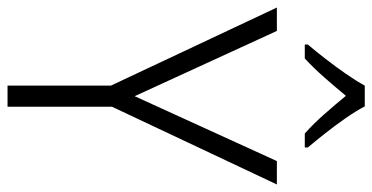

<svg xmlns="http://www.w3.org/2000/svg" viewBox="-259 -728 987 509"><g transform="rotate(90 234.5 -473.5)"><path d="M235 -337 407 -714H469L263 -277V0H207V-274L0 -714H62ZM262 -947Q274 -924 293.5 -896Q313 -868 334 -841.5Q355 -815 371 -796V-788H334Q309 -810 283 -839.5Q257 -869 234 -897Q211 -869 185 -839.5Q159 -810 135 -788H98V-796Q115 -816 136 -843Q157 -870 176 -897.5Q195 -925 207 -947Z"/></g></svg>

Font: Noto Sans Myanmar UI SemiCondensed Light
Style: Regular
Weight: 300
Width: 4
Designer: Monotype Design Team
Foundry: Monotype Imaging Inc.
Version: Version 2.103; ttfautohint (v1.8.4.7-5d5b)